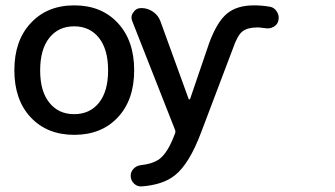

<svg xmlns="http://www.w3.org/2000/svg" viewBox="-20 -583 1219 698"><path d="M159.2 -210Q192.4 -168 249.5 -168Q306.6 -168 339.8 -209.5Q373 -251 373 -327.1Q373 -403.3 339.8 -445.3Q306.6 -487.3 249.5 -487.3Q192.4 -487.3 159.2 -445.3Q126 -403.3 126 -327.1Q126 -251 159.2 -210ZM91.8 -499Q151.4 -563.5 250 -563.5Q348.6 -563.5 408.2 -499.5Q467.8 -435.5 467.8 -327.6Q467.8 -219.7 408.2 -156.2Q348.6 -92.8 250 -92.8Q151.4 -92.8 91.8 -156.2Q32.2 -219.7 32.2 -327.6Q32.2 -435.5 91.8 -499ZM666 -222.7Q666 -221.7 668 -221.7Q669.9 -221.7 670.9 -222.7L740.2 -425.8Q768.6 -502.9 804.7 -533.2Q840.8 -563.5 903.3 -563.5Q931.6 -563.5 960.9 -558.6Q977.5 -555.7 986.3 -541Q993.2 -530.3 993.2 -518.6Q993.2 -513.7 992.2 -508.8Q989.3 -494.1 975.1 -485.8Q960.9 -477.5 945.3 -480.5Q931.6 -482.4 918.9 -483.4Q879.9 -483.4 861.3 -468.8Q842.8 -454.1 826.2 -405.3L711.9 -103.5Q668 13.7 615.2 54.7Q572.3 88.9 495.1 94.7Q494.1 94.7 492.2 94.7Q478.5 94.7 467.8 85Q455.1 73.2 455.1 55.7Q455.1 42 464.8 31.2Q475.6 19.5 491.2 17.6Q535.2 12.7 559.6 -4.9Q590.8 -28.3 616.2 -97.7Q619.1 -104.5 616.2 -111.3L460.9 -505.9Q458 -512.7 458 -519.5Q458 -529.3 464.8 -538.1Q474.6 -553.7 494.1 -553.7Q516.6 -553.7 536.1 -540.5Q555.7 -527.3 563.5 -504.9Z"/></svg>

Font: Gen Jyuu Gothic P Medium
Style: Regular
Weight: 500
Designer: [Source Han Sans]
Ryoko NISHIZUKA  (kana & ideographs); Paul D. Hunt (Latin, Greek & Cyrillic); Wenlong ZHANG  (bopomofo
Version: Version 1.002.20150607